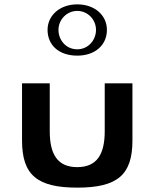

<svg xmlns="http://www.w3.org/2000/svg" viewBox="-20 -870 712 880"><path d="M198 -733C198 -664.4 248.8 -615 334 -615C417.3 -615 470 -664.7 470 -733C470 -799.7 414.5 -850 334 -850C254.5 -850 198 -799.6 198 -733ZM248 -733C248 -780.7 286.8 -820 334 -820C382.3 -820 420 -780.3 420 -733C420 -685.7 384 -644 334 -644C282.8 -644 248 -686.1 248 -733ZM208 -488H81V-226C81 -68.1 150.1 -10 334 -10C517.9 -10 587 -68.1 587 -226V-488H460V-269C460 -163.4 424.8 -104 334 -104C243.2 -104 208 -163.4 208 -269Z"/></svg>

Font: Hussar Ekologiczny
Style: Regular
Weight: 400
Foundry: Cannot Into Space Fonts
Version: Version 0.97